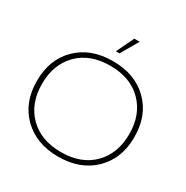

<svg xmlns="http://www.w3.org/2000/svg" viewBox="-208 -1113 1257 1296"><g transform="rotate(30 421.0 -465.5)"><path d="M403 -803 468 -939H510L431 -803ZM421 8Q249 8 145 -94.5Q41 -197 41 -364Q41 -532 145 -634Q249 -736 421 -736Q593 -736 697 -634Q801 -532 801 -364Q801 -196 696.5 -94Q592 8 421 8ZM421 -28Q578 -28 669.5 -120Q761 -212 761 -364Q761 -516 669 -608Q577 -700 421 -700Q264 -700 172.5 -608Q81 -516 81 -364Q81 -212 173 -120Q265 -28 421 -28Z"/></g></svg>

Font: Mona Sans Expanded ExtraLight
Style: Regular
Weight: 200
Width: 7
Designer: Deni Anggara
Foundry: GitHub
Version: Version 1.001;gftools[0.9.33]